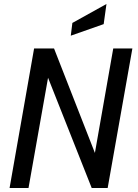

<svg xmlns="http://www.w3.org/2000/svg" viewBox="-20 -943 693 963"><path d="M28 0 151 -700H251L456 -176L548 -700H644L520 0H440L221 -553L123 0ZM335 -764 343 -828 514 -923 500 -822Z"/></svg>

Font: Cabin VF Beta
Style: Italic
Weight: 400
Italic angle: -7°
Designer: Pablo Impallari
Foundry: Pablo Impallari. http://www.impallari.com Igino Marini. http://www.ikern.com
Version: Version 2.300